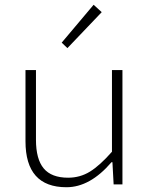

<svg xmlns="http://www.w3.org/2000/svg" viewBox="-20 -774 640 806"><path d="M259 12Q87 12 87 -181V-480H131V-187Q131 -106 163.5 -67Q196 -28 266 -28Q316 -28 357.5 -53.5Q399 -79 450 -137V-480H494V0H457L452 -93H448Q358 12 259 12ZM263 -572 239 -595 373 -754 407 -723Z"/></svg>

Font: TypoPRO Source Code Pro
Style: Regular
Weight: 300
Monospace: yes
Designer: Paul D. Hunt, Teo Tuominen
Foundry: Adobe Systems Incorporated
Version: Version 2.010;PS 1.0;hotconv 1.0.84;makeotf.lib2.5.63406